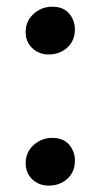

<svg xmlns="http://www.w3.org/2000/svg" viewBox="-20 -558 306 587"><path d="M128.5 -391.5Q99.5 -391.5 79 -410.5Q58.5 -429.5 58.5 -460Q58.5 -494 83 -515.8Q107.5 -537.5 139.5 -537.5Q174 -537.5 191.5 -516.5Q209 -495.5 209 -468.5Q209 -433.5 185.8 -412.5Q162.5 -391.5 128.5 -391.5ZM128.5 9.5Q99.5 9.5 79 -9.5Q58.5 -28.5 58.5 -59Q58.5 -93 83 -114.8Q107.5 -136.5 139.5 -136.5Q174 -136.5 191.5 -115.5Q209 -94.5 209 -67.5Q209 -32 185.8 -11.2Q162.5 9.5 128.5 9.5Z"/></svg>

Font: Merriweather SemiBold
Style: Regular
Weight: 600
Version: Version 2.100